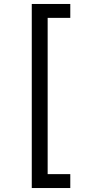

<svg xmlns="http://www.w3.org/2000/svg" viewBox="-20 -812 455 967"><path d="M140 -792H334V-722H220V65H334V135H140Z"/></svg>

Font: hexsinhala15
Style: Book
Weight: 400
Designer: Jelle Bosma - Monotype Design Team
Foundry: Monotype Imaging Inc.
Version: Version 2.003